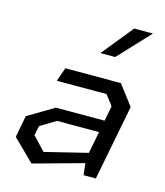

<svg xmlns="http://www.w3.org/2000/svg" viewBox="-120 -897 860 1000"><g transform="rotate(15 310.0 -397.0)"><path d="M422 0H488L567 -406L485.5 -513.5H186L160 -439H428L470 -384.5L454 -302.5H192L51.5 -219L29 -101.5L144 11.5L414.5 -63ZM121 -135 131.5 -187 215.5 -237.5H441.5L418.5 -119.5L189 -63ZM342 -637 479 -806H580L421.5 -637Z"/></g></svg>

Font: Monaspace Krypton
Style: Italic
Weight: 400
Italic angle: -11°
Designer: Riley Cran & the Lettermatic Team
Foundry: Lettermatic
Version: Version 1.101 (Monaspace Krypton)